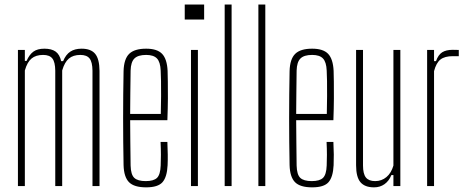

<svg xmlns="http://www.w3.org/2000/svg" viewBox="-20 -820 2048 846"><path d="M59 0V-600H89.5V-551.5H97Q109.5 -580 127.5 -592.8Q145.5 -605.5 175.5 -605.5Q207 -605.5 225 -592.8Q243 -580 249.5 -550.5H258Q270 -579.5 289.8 -592.5Q309.5 -605.5 339.5 -605.5Q380.5 -605.5 399.2 -583Q418 -560.5 418.5 -508V0H387.5V-509Q387 -546.5 374.8 -562.2Q362.5 -578 334 -578Q302.5 -578 283.5 -562Q264.5 -546 254 -509.5V0H223.5V-509Q223 -546.5 210.8 -562.2Q198.5 -578 170 -578Q138 -578 119 -562.2Q100 -546.5 89.5 -509.5V0Z M624 5.5Q571 5.5 548.5 -17.2Q526 -40 524.5 -92Q523.5 -142.5 523 -194.5Q522.5 -246.5 522.5 -299.2Q522.5 -352 523 -404.2Q523.5 -456.5 524.5 -507Q526 -560 549.2 -582.8Q572.5 -605.5 624 -605.5Q672.5 -605.5 694.2 -582.8Q716 -560 718.5 -508Q719 -490.5 719.5 -459.8Q720 -429 719.8 -386.2Q719.5 -343.5 717.5 -290.5H553.5Q553.5 -245.5 554.2 -197.2Q555 -149 555.5 -90.5Q556.5 -50.5 571.8 -36.2Q587 -22 622 -22Q657 -22 671.8 -36.2Q686.5 -50.5 688 -90.5Q689 -112 689 -137.5Q689 -163 687.5 -194.5H717.5Q719 -164.5 719.2 -139Q719.5 -113.5 718.5 -92Q716 -40 696 -17.2Q676 5.5 624 5.5ZM553.5 -318H688.5Q689.5 -359.5 689.8 -396.5Q690 -433.5 689.5 -462.8Q689 -492 688 -509Q686.5 -546.5 671.8 -562.2Q657 -578 624 -578Q588 -578 572.2 -562.2Q556.5 -546.5 555.5 -509Q555 -454 554.2 -408Q553.5 -362 553.5 -318Z M794 -734V-800H879.5V-734ZM821.5 0V-600H852V0Z M970 0V-800H1000.5V0Z M1118.5 0V-800H1149V0Z M1355.5 5.5Q1302.5 5.5 1280 -17.2Q1257.5 -40 1256 -92Q1255 -142.5 1254.5 -194.5Q1254 -246.5 1254 -299.2Q1254 -352 1254.5 -404.2Q1255 -456.5 1256 -507Q1257.5 -560 1280.8 -582.8Q1304 -605.5 1355.5 -605.5Q1404 -605.5 1425.8 -582.8Q1447.5 -560 1450 -508Q1450.5 -490.5 1451 -459.8Q1451.5 -429 1451.2 -386.2Q1451 -343.5 1449 -290.5H1285Q1285 -245.5 1285.8 -197.2Q1286.5 -149 1287 -90.5Q1288 -50.5 1303.2 -36.2Q1318.5 -22 1353.5 -22Q1388.5 -22 1403.2 -36.2Q1418 -50.5 1419.5 -90.5Q1420.5 -112 1420.5 -137.5Q1420.5 -163 1419 -194.5H1449Q1450.5 -164.5 1450.8 -139Q1451 -113.5 1450 -92Q1447.5 -40 1427.5 -17.2Q1407.5 5.5 1355.5 5.5ZM1285 -318H1420Q1421 -359.5 1421.2 -396.5Q1421.5 -433.5 1421 -462.8Q1420.5 -492 1419.5 -509Q1418 -546.5 1403.2 -562.2Q1388.5 -578 1355.5 -578Q1319.5 -578 1303.8 -562.2Q1288 -546.5 1287 -509Q1286.5 -454 1285.8 -408Q1285 -362 1285 -318Z M1628 5.5Q1587.5 5.5 1568.2 -17.2Q1549 -40 1549 -92V-600H1579.5V-91Q1579.5 -54 1592.2 -38Q1605 -22 1633 -22Q1661.5 -22 1682.8 -39.8Q1704 -57.5 1713.5 -90.5V-600H1744V0H1713.5V-48.5H1704.5Q1694 -22.5 1674.2 -8.5Q1654.5 5.5 1628 5.5Z M1862 0V-600H1892.5V-550.5H1901Q1911 -578.5 1928.2 -589.5Q1945.5 -600.5 1975 -600.5Q1981.5 -600.5 1988.5 -600.2Q1995.5 -600 2001.5 -600V-572.5H1975Q1939.5 -572.5 1920.8 -557.8Q1902 -543 1892.5 -506.5V0Z"/></svg>

Font: Big Shoulders Display Thin ExtraLight
Style: Regular
Weight: 250
Version: Version 2.002